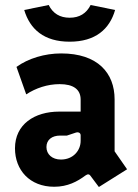

<svg xmlns="http://www.w3.org/2000/svg" viewBox="-20 -737 551 769"><path d="M343 -32 376 12 489 -59 439 -131V-339C439 -445 371 -523 225 -523C159 -523 93 -503 46 -469L85 -359C123 -384 170 -400 219 -400C274 -400 303 -379 303 -338V-290H217C118 -290 40 -239 40 -143C40 -56 99 11 197 11C251 11 290 -10 322 -34C331 -40 337 -41 343 -32ZM224 -98C189 -98 166 -119 166 -148C166 -177 188 -194 221 -194H248L284 -206C294 -209 303 -205 303 -195V-173C303 -134 273 -98 224 -98ZM259 -570C362 -570 419 -620 441 -697L343 -717C326 -683 298 -666 259 -666C220 -666 192 -683 175 -717L77 -697C100 -620 156 -570 259 -570Z"/></svg>

Font: Finlandica
Style: Bold
Weight: 700
Designer: Niklas Ekholm, Juho Hiilivirta, Jaakko Suomalainen
Foundry: Helsinki Type Studio
Version: Version 2.000;Glyphs 3.2 (3202)